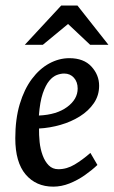

<svg xmlns="http://www.w3.org/2000/svg" viewBox="-20 -676 419 707"><path d="M176.1 11.3Q112.6 11.3 74.4 -33.6Q36.3 -78.5 36.3 -166.9Q36.3 -237.6 52.7 -292.6Q69.2 -347.6 97.4 -385.3Q125.7 -423 161.5 -442.4Q197.4 -461.8 235.2 -461.8Q288.4 -461.8 316.7 -430.9Q345 -400 345 -360.3Q345 -324.3 325.6 -296.1Q306.3 -267.8 274.2 -247.6Q242.1 -227.5 202.8 -216.2Q163.6 -204.9 123.7 -202.8Q123.3 -179.2 125.9 -153.1Q128.6 -127 137 -104.2Q145.3 -81.4 159.4 -67.2Q173.5 -52.9 195.1 -52.9Q226.1 -52.9 255.1 -70.3Q284.1 -87.7 312.9 -112.9L338.7 -68.6Q318.6 -49.4 292.2 -30.9Q265.7 -12.4 235.9 -0.5Q206.1 11.3 176.1 11.3ZM123.2 -250.6Q188.5 -253.4 227.2 -282Q266 -310.6 266 -350Q266 -374.3 252.1 -389.8Q238.2 -405.2 216.3 -405.2Q203.4 -405.2 189.1 -399.8Q174.8 -394.5 161.4 -378.6Q148 -362.6 137.5 -332.1Q127.1 -301.6 123.2 -250.6ZM71.4 -511.1 205.5 -655.7H265.1L379.2 -511.1H311.9L230.6 -587.7L137.8 -511.1Z"/></svg>

Font: Ancizar Sans Thin
Style: Italic
Weight: 100
Italic angle: -4°
Designer: Cesar Puertas, Viviana Monsalve, Julian Moncada, Julian Prieto, Jose Castro, Mariel Hernandez, Felipe Aragon, Sara Alarc
Version: Version 8.100